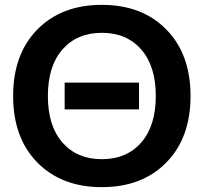

<svg xmlns="http://www.w3.org/2000/svg" viewBox="-20 -760 838 790"><path d="M246 -310V-420H552V-310ZM133.5 -638.5Q233 -740 399 -740Q565 -740 664.5 -638.5Q764 -537 764 -365Q764 -193 664.5 -91.5Q565 10 399 10Q233 10 133.5 -91.5Q34 -193 34 -365Q34 -537 133.5 -638.5ZM237 -173.5Q297 -105 399 -105Q501 -105 561 -173.5Q621 -242 621 -365Q621 -488 561 -556.5Q501 -625 399 -625Q297 -625 237 -556.5Q177 -488 177 -365Q177 -242 237 -173.5Z"/></svg>

Font: Mplus 1p Bold
Style: Bold
Weight: 700
Version: Version 1.061